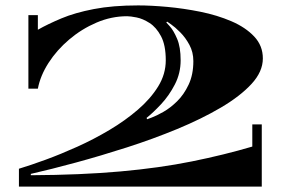

<svg xmlns="http://www.w3.org/2000/svg" viewBox="-20 -690 1049 710"><path d="M50 0V-66Q93 -79 149 -99.5Q205 -120 266 -147.5Q327 -175 385 -209.5Q443 -244 490 -284.5Q537 -325 565 -370.5Q593 -416 593 -467Q593 -523 575.5 -556Q558 -589 533 -605Q508 -621 485 -625.5Q462 -630 450 -630Q392 -630 337 -606.5Q282 -583 236 -544Q190 -505 159.5 -457.5Q129 -410 120 -362H85V-634H120V-580Q157 -601 207 -622Q257 -643 327 -656.5Q397 -670 491 -670Q538 -670 598.5 -664.5Q659 -659 721 -646.5Q783 -634 835.5 -611.5Q888 -589 920 -555Q952 -521 952 -474Q952 -425 910 -379.5Q868 -334 796.5 -292Q725 -250 635.5 -213Q546 -176 449.5 -145Q353 -114 261 -89Q169 -64 94 -47V-42Q280 -43 425 -56Q570 -69 689 -93Q808 -117 913 -148V-230H948V0ZM524 -249Q524 -249 541.5 -255.5Q559 -262 584.5 -276.5Q610 -291 635 -315.5Q660 -340 677.5 -377Q695 -414 695 -464Q695 -497 680.5 -524Q666 -551 646.5 -570.5Q627 -590 612.5 -600Q598 -610 598 -610L595 -607Q595 -607 608.5 -592Q622 -577 635 -546.5Q648 -516 648 -467Q648 -419 626.5 -377.5Q605 -336 575.5 -304.5Q546 -273 522 -254Z"/></svg>

Font: Diplomata
Style: Regular
Weight: 400
Designer: Eduardo Rodriguez Tunni
Foundry: Eduardo Rodriguez Tunni
Version: Version 1.002; ttfautohint (v1.8.4.7-5d5b);gftools[0.9.23]